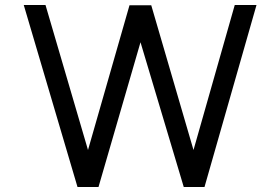

<svg xmlns="http://www.w3.org/2000/svg" viewBox="-20 -745 1122 768"><path d="M798 3H715L542 -576L374 3H290L75 -725H162L332 -145L498 -724H585L754 -145L919 -725H1006Z"/></svg>

Font: SUITE Medium
Style: Regular
Weight: 500
Designer: Sun
Foundry: Sun
Version: Version 2.040